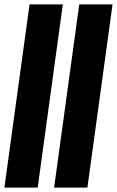

<svg xmlns="http://www.w3.org/2000/svg" viewBox="-30 -851 530 871"><path d="M-10 0 104 -831H255L141 0ZM215.5 0 329.5 -831H480.5L366.5 0Z"/></svg>

Font: Merriweather 144pt ExtraBold
Style: Italic
Weight: 800
Italic angle: -7.8°
Version: Version 2.101